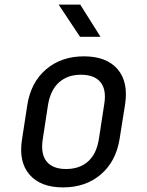

<svg xmlns="http://www.w3.org/2000/svg" viewBox="-20 -805 640 835"><path d="M254 10Q156 10 108 -46Q60 -102 76 -200L99 -350Q115 -448 181 -504Q247 -560 345 -560Q443 -560 491 -504.5Q539 -449 524 -351L500 -200Q484 -102 418 -46Q352 10 254 10ZM267 -70Q326 -70 363 -103Q400 -136 410 -200L433 -350Q444 -414 417.5 -447Q391 -480 332 -480Q274 -480 237 -447Q200 -414 189 -350L166 -200Q156 -136 182.5 -103Q209 -70 267 -70ZM328 -645 235 -785H329L417 -645Z"/></svg>

Font: NKDuy Mono
Style: Italic
Weight: 400
Italic angle: -9°
Monospace: yes
Designer: NKDuy
Foundry: NKDuy
Version: Version 2.251; ttfautohint (v1.8.4.7-5d5b)